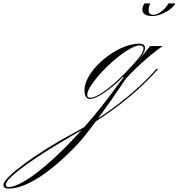

<svg xmlns="http://www.w3.org/2000/svg" viewBox="-551 -573 1048 1125"><path d="M-23 7Q-56 7 -56 -44Q-56 -78 -36 -116Q-16 -154 18 -189.5Q52 -225 94 -254Q136 -283 180.5 -300Q225 -317 265 -317Q299 -317 299 -291Q299 -272 275.5 -240Q252 -208 190 -143Q148 -99 106.5 -65Q65 -31 31 -12Q-3 7 -23 7ZM-22 0Q7 0 64 -41Q121 -82 185 -148Q245 -210 267.5 -240.5Q290 -271 290 -290Q290 -307 268 -307Q248 -307 217.5 -291Q187 -275 152.5 -248.5Q118 -222 84 -190Q50 -158 22 -125Q-6 -92 -23 -63.5Q-40 -35 -40 -16Q-40 0 -22 0ZM367 -159Q317 -103 249.5 -42Q182 19 90 84.5Q-2 150 -125 220Q-203 265 -274 309.5Q-345 354 -399.5 393.5Q-454 433 -485.5 463Q-517 493 -517 509Q-517 523 -502 523Q-463 523 -398.5 483Q-334 443 -254.5 372Q-175 301 -88.5 206.5Q-2 112 81 3Q94 -14 108 -33Q122 -52 141 -77Q160 -102 186 -137L189 -122H163L272 -234L329 -303H402Q367 -279 328 -246.5Q289 -214 252 -179Q215 -144 186 -111Q94 26 24.5 120Q-45 214 -89 264Q-210 393 -316.5 462.5Q-423 532 -500 532Q-531 532 -531 510Q-531 493 -497 460Q-463 427 -406 385Q-349 343 -277.5 298Q-206 253 -131 213Q-25 156 66.5 92Q158 28 231 -36Q304 -100 354 -156L365 -169H376ZM436 -553H477Q464 -531 440 -514.5Q416 -498 389.5 -488.5Q363 -479 341 -479Q313 -479 298 -489Q283 -499 283 -515Q283 -526 286.5 -535Q290 -544 295 -553H329Q325 -544 322.5 -535Q320 -526 320 -515Q320 -486 346 -486Q369 -486 395 -506Q421 -526 436 -553Z"/></svg>

Font: Ballet
Style: Regular
Weight: 400
Designer: Maximiliano R. Sproviero
Foundry: Omnibus-Type
Version: Version 1.100